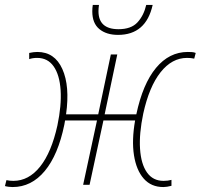

<svg xmlns="http://www.w3.org/2000/svg" viewBox="-29 -747 811 776"><path d="M22 9Q15 9 6.5 8Q-2 7 -9 5L-3 -19Q10 -16 25 -16Q87 -16 133 -73.5Q179 -131 203 -240Q220 -321 216 -382.5Q212 -444 188 -478.5Q164 -513 121 -513Q103 -513 89 -508V-533Q107 -537 122 -537Q192 -537 223 -468Q254 -399 238 -285H368L419 -527H445L394 -285H522Q548 -408 601.5 -472.5Q655 -537 730 -537Q738 -537 746.5 -536.5Q755 -536 762 -533L756 -510Q743 -513 727 -513Q666 -513 620 -455Q574 -397 550 -288Q533 -207 537 -145.5Q541 -84 565 -50Q589 -16 632 -16Q650 -16 664 -20V4Q645 9 631 9Q582 9 552 -25Q522 -59 512.5 -119.5Q503 -180 517 -260H389L333 0H307L363 -260H234Q233 -252 231 -243Q206 -121 152 -56Q98 9 22 9ZM448 -606Q401 -606 372.5 -629.5Q344 -653 344 -701Q344 -715 346 -727H371Q369 -713 369 -702Q369 -629 450 -629Q501 -629 526.5 -656.5Q552 -684 562 -727H588Q561 -606 448 -606Z"/></svg>

Font: Noto Sans SemiCondensed Thin
Style: Italic
Weight: 100
Width: 4
Italic angle: -12°
Designer: Monotype Design Team
Foundry: Monotype Imaging Inc.
Version: Version 2.013; ttfautohint (v1.8.4.7-5d5b)